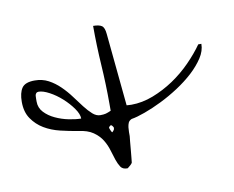

<svg xmlns="http://www.w3.org/2000/svg" viewBox="-61 -575 796 654"><g transform="rotate(-10 336.5 -248.0)"><path d="M14.6 -284.2Q14.6 -315.4 25.9 -332Q37.1 -348.6 70.3 -348.6Q96.7 -348.6 117.7 -337.4Q138.7 -326.2 156.7 -308.6Q174.8 -291 189.5 -271Q204.1 -251 217.8 -233.4Q231.4 -215.8 244.1 -204.6Q256.8 -193.4 270.5 -193.4Q282.2 -193.4 289.6 -195.3Q296.9 -197.3 307.6 -202.1V-226.6Q307.6 -293.9 303.2 -361.3Q298.8 -428.7 298.8 -497.1Q319.3 -497.1 328.6 -490.7Q337.9 -484.4 339.8 -461.9L364.3 -210.9Q366.2 -210.9 372.6 -210.4Q378.9 -210 380.9 -210Q418 -210 456.1 -224.6Q494.1 -239.3 528.3 -262.2Q562.5 -285.2 591.3 -314.5Q620.1 -343.8 640.6 -373H651.4Q651.4 -348.6 635.7 -324.7Q620.1 -300.8 595.7 -278.3Q571.3 -255.9 540.5 -235.8Q509.8 -215.8 479 -200.7Q448.2 -185.5 419.9 -175.3Q391.6 -165 373 -162.1Q364.3 -158.2 361.3 -151.4Q358.4 -144.5 357.4 -136.2Q356.4 -127.9 356.4 -119.6Q356.4 -111.3 356.4 -105.5Q355.5 -100.6 354.5 -87.4Q353.5 -74.2 352.1 -60.1Q350.6 -45.9 349.6 -33.7Q348.6 -21.5 347.7 -15.6Q346.7 -12.7 340.8 -7.3Q335 -2 332 0Q331.1 1 330.1 1H329.1Q313.5 1 306.6 -9.3Q299.8 -19.5 294.4 -35.2Q289.1 -50.8 283.7 -69.3Q278.3 -87.9 267.6 -105.5Q256.8 -123 237.8 -136.2Q218.8 -149.4 186.5 -153.3Q157.2 -158.2 126.5 -165.5Q95.7 -172.9 71.3 -187.5Q46.9 -202.1 30.8 -225.6Q14.6 -249 14.6 -284.2ZM292 -145.5Q292 -144.5 294.9 -137.7Q297.9 -130.9 299.8 -128.9Q301.8 -129.9 304.2 -132.8Q306.6 -135.7 307.6 -137.7V-139.6Q307.6 -140.6 308.1 -141.1Q308.6 -141.6 308.6 -142.6Q308.6 -142.6 307.6 -144.5V-145.5Q306.6 -147.5 304.2 -150.4Q301.8 -153.3 299.8 -153.3Q297.9 -153.3 294.9 -150.4Q292 -147.5 292 -145.5ZM64.5 -276.4Q64.5 -254.9 79.1 -239.3Q93.8 -223.6 115.7 -213.4Q137.7 -203.1 162.1 -198.2Q186.5 -193.4 204.1 -193.4Q204.1 -209 189.9 -229Q175.8 -249 155.8 -267.1Q135.7 -285.2 113.8 -296.9Q91.8 -308.6 77.1 -308.6Q71.3 -308.6 68.4 -305.2Q65.4 -301.8 64.9 -296.9Q64.5 -292 64.5 -286.1Q64.5 -280.3 64.5 -276.4Z"/></g></svg>

Font: Cedarville Cursive
Style: Regular
Weight: 400
Designer: Kimberly Geswein
Foundry: Kimberly Geswein
Version: Version 1.001 2010